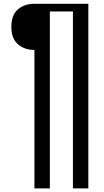

<svg xmlns="http://www.w3.org/2000/svg" viewBox="-20 -812 561 1040"><path d="M458.5 -791.5V208.5H375V-750H250V208.5H166.5V-541.5Q111.8 -541.5 76.7 -572.8Q41.5 -604 41.5 -666.5Q41.5 -730 76.2 -760.7Q110.8 -791.5 166.5 -791.5Z"/></svg>

Font: Gputeks
Style: Regular
Weight: 500
Version: Version 0.9